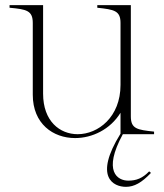

<svg xmlns="http://www.w3.org/2000/svg" viewBox="-20 -520 634 744"><path d="M271 15C337 15 407 -18 447 -83V-2C342 167 420 204 468 204C500 204 529 188 565 150L558 144C532 171 508 180 477 180C436 180 377 145 456 0H577V-10C511 -17 487 -21 487 -69V-500H357V-490C422 -483 447 -479 447 -431V-191C447 -66 360 0 281 0C212 0 147 -50 147 -157V-500H17V-490C83 -484 107 -479 107 -431V-153C107 -40 186 15 271 15Z"/></svg>

Font: Sprat Condensed Thin
Style: Regular
Weight: 100
Width: 3
Designer: Ethan Nakache
Foundry: Collletttivo
Version: Version 2.000;Glyphs 3.2 (3217)